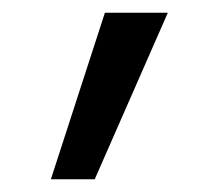

<svg xmlns="http://www.w3.org/2000/svg" viewBox="-20 -709 344 302"><path d="M60 -427 145 -689H244L129 -427Z"/></svg>

Font: Fira Sans
Style: Regular
Weight: 400
Designer: Carrois Corporate & Edenspiekermann AG
Foundry: Carrois Corporate GbR & Edenspiekermann AG
Version: Version 4.106;PS 004.106;hotconv 1.0.70;makeotf.lib2.5.58329